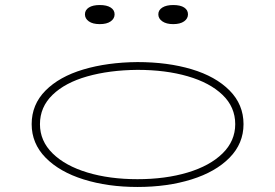

<svg xmlns="http://www.w3.org/2000/svg" viewBox="-20 -731 1095 764"><path d="M106 -237Q106 -315 161 -370.5Q216 -426 311.5 -454.5Q407 -483 527 -484Q647 -484 742.5 -455.5Q838 -427 893.5 -371Q949 -315 949 -237Q949 -160 893.5 -103.5Q838 -47 742 -17Q646 13 527 13Q409 13 313 -17Q217 -47 161.5 -103.5Q106 -160 106 -237ZM916 -237Q916 -305 865.5 -353.5Q815 -402 727 -427.5Q639 -453 527 -453Q415 -452 327 -427Q239 -402 189 -353.5Q139 -305 139 -237Q139 -170 189.5 -120.5Q240 -71 328 -44.5Q416 -18 527 -18Q638 -18 726.5 -44.5Q815 -71 865.5 -120.5Q916 -170 916 -237ZM318 -674Q318 -691 333.5 -701Q349 -711 377 -711Q405 -711 420.5 -701Q436 -691 436 -674Q436 -657 420.5 -646Q405 -635 377 -635Q349 -635 333.5 -646Q318 -657 318 -674ZM610 -674Q610 -691 626 -701Q642 -711 669 -711Q698 -711 713 -701Q728 -691 728 -674Q728 -657 712.5 -646Q697 -635 669 -635Q642 -635 626 -646Q610 -657 610 -674Z"/></svg>

Font: BioRhyme Expanded ExtraLight
Style: Regular
Weight: 275
Width: 7
Designer: Aoife Mooney
Foundry: Aoife Mooney Type
Version: Version 1.000